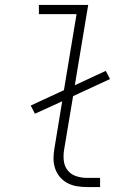

<svg xmlns="http://www.w3.org/2000/svg" viewBox="-20 -755 540 775"><path d="M331 0Q310 0 289.5 -3.5Q269 -7 251.5 -16.5Q234 -26 221.5 -41Q209 -56 202.5 -75Q196 -94 196 -115Q196 -136 200 -158L231 -346L121 -296L104 -329L238 -391L289 -698H137V-735H336L282 -411L407 -469L424 -436L275 -367L239 -152Q235 -129 237.5 -106.5Q240 -84 253 -67.5Q266 -51 287 -44Q308 -37 331 -37H384V0Z"/></svg>

Font: Iosevka SS04 Extralight
Style: Italic
Weight: 200
Italic angle: -9°
Monospace: yes
Designer: Belleve Invis
Foundry: Belleve Invis
Version: Version 19.0.0; ttfautohint (v1.8.4)